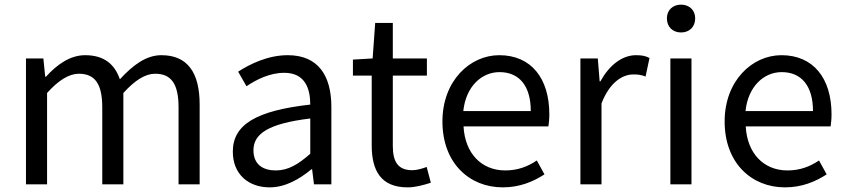

<svg xmlns="http://www.w3.org/2000/svg" viewBox="-20 -795 3648 828"><path d="M92 0H183V-394C233 -450 279 -477 320 -477C389 -477 421 -434 421 -332V0H512V-394C563 -450 607 -477 649 -477C718 -477 750 -434 750 -332V0H841V-344C841 -483 788 -557 676 -557C610 -557 553 -514 497 -453C475 -517 430 -557 347 -557C282 -557 225 -516 178 -464H175L167 -543H92Z M1143 13C1210 13 1271 -22 1323 -65H1326L1334 0H1409V-334C1409 -468 1353 -557 1221 -557C1134 -557 1057 -518 1007 -486L1043 -423C1086 -452 1143 -481 1206 -481C1295 -481 1318 -414 1318 -344C1087 -318 984 -259 984 -141C984 -43 1052 13 1143 13ZM1169 -60C1115 -60 1073 -85 1073 -147C1073 -217 1135 -262 1318 -284V-132C1265 -85 1222 -60 1169 -60Z M1738 13C1771 13 1807 3 1838 -7L1820 -75C1802 -68 1777 -61 1758 -61C1695 -61 1674 -99 1674 -166V-469H1821V-543H1674V-696H1598L1587 -543L1502 -538V-469H1583V-168C1583 -60 1622 13 1738 13Z M2148 13C2222 13 2280 -12 2328 -43L2295 -103C2255 -76 2212 -60 2159 -60C2056 -60 1985 -134 1979 -250H2345C2347 -263 2349 -282 2349 -302C2349 -457 2271 -557 2133 -557C2007 -557 1888 -447 1888 -271C1888 -92 2004 13 2148 13ZM1978 -316C1989 -422 2057 -484 2134 -484C2219 -484 2269 -425 2269 -316Z M2483 0H2574V-349C2610 -442 2666 -474 2711 -474C2733 -474 2746 -472 2764 -465L2781 -545C2764 -554 2747 -557 2723 -557C2662 -557 2607 -513 2569 -444H2566L2558 -543H2483Z M2871 0H2962V-543H2871ZM2917 -655C2953 -655 2978 -679 2978 -716C2978 -751 2953 -775 2917 -775C2881 -775 2856 -751 2856 -716C2856 -679 2881 -655 2917 -655Z M3365 13C3439 13 3497 -12 3545 -43L3512 -103C3472 -76 3429 -60 3376 -60C3273 -60 3202 -134 3196 -250H3562C3564 -263 3566 -282 3566 -302C3566 -457 3488 -557 3350 -557C3224 -557 3105 -447 3105 -271C3105 -92 3221 13 3365 13ZM3195 -316C3206 -422 3274 -484 3351 -484C3436 -484 3486 -425 3486 -316Z"/></svg>

Font: Source Han Sans TC
Style: Regular
Weight: 400
Designer: Ryoko NISHIZUKA 西塚涼子 (kana, bopomofo & ideographs); Paul D. Hunt (Latin, Greek & Cyrillic); Sandoll Communications 산돌커뮤니
Foundry: Adobe
Version: Version 2.002;hotconv 1.0.116;makeotfexe 2.5.65601